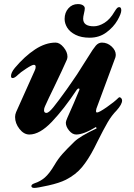

<svg xmlns="http://www.w3.org/2000/svg" viewBox="-20 -646 655 942"><path d="M297 -553Q297 -584 315.5 -605Q334 -626 362 -626Q378 -626 387 -620Q396 -614 396 -605Q396 -596 392 -580Q388 -564 388 -554Q388 -517 440 -517Q465 -517 492.5 -534Q520 -551 542 -589Q550 -602 554.5 -606.5Q559 -611 565 -611Q575 -611 575 -595Q575 -579 556 -546Q537 -513 502 -487Q467 -461 420 -461Q379 -461 351 -475Q323 -489 310 -510Q297 -531 297 -553ZM552 -104 553 -105Q528 -80 508 -45.5Q488 -11 458 49L442 81Q413 137 382.5 174Q352 211 303 236Q271 252 217 264Q163 276 149 276Q134 276 134 267Q134 262 138 259Q142 256 150 253Q178 244 200 225Q222 206 247 164Q265 133 287 108.5Q309 84 345 49Q373 22 454 -16L451 -23Q390 14 354 14Q335 14 319 -5.5Q303 -25 303 -44Q303 -51 310 -67Q345 -145 369 -204L370 -208Q370 -212 366 -212Q362 -212 357 -206Q294 -111 234.5 -48.5Q175 14 124 14Q97 14 75.5 -13.5Q54 -41 54 -72Q54 -84 59 -96L150 -299Q155 -309 155 -318Q155 -328 146 -328Q137 -328 108 -309Q79 -290 67 -278Q52 -263 42 -263Q34 -263 34 -273Q34 -290 53 -313Q101 -370 152 -403.5Q203 -437 253 -437Q273 -437 292 -414Q311 -391 311 -368Q311 -361 308 -353Q287 -305 246 -220Q216 -159 201 -125Q196 -115 196 -105Q196 -92 208 -92Q219 -92 241.5 -119.5Q264 -147 307 -207Q314 -218 330 -240Q356 -276 391 -333L412 -366Q437 -407 450 -422Q463 -437 480 -437Q507 -437 527.5 -418Q548 -399 548 -377Q548 -372 546 -364L453 -113Q451 -105 451 -102Q451 -94 456 -94Q466 -94 503.5 -120Q541 -146 561 -166Q564 -169 565 -169Q571 -169 575 -164Q579 -159 579 -153Q579 -134 552 -104Z"/></svg>

Font: EB Garamond ExtraBold
Style: Italic
Weight: 800
Italic angle: -17.2°
Designer: Georg Duffner and Octavio Pardo
Foundry: Georg Duffner
Version: Version 1.000